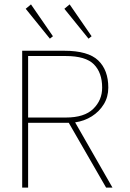

<svg xmlns="http://www.w3.org/2000/svg" viewBox="-20 -854 590 874"><path d="M81 0V-623H272Q381 -623 427 -579Q473 -535 473 -455Q473 -413 452.5 -379.5Q432 -346 398 -324.5Q364 -303 322 -297L492 0H463L293 -295H108V0ZM108 -319H280Q364 -319 404.5 -358.5Q445 -398 445 -455Q445 -523 407.5 -561Q370 -599 279 -599H108ZM207 -678 97 -814 121 -834 221 -689ZM383 -678 273 -814 297 -834 397 -689Z"/></svg>

Font: Inconsolata SemiExpanded ExtraLight
Style: Regular
Weight: 200
Width: 6
Monospace: yes
Designer: Raph Levien, Cyreal, Brenton Simpson
Foundry: Raph Levien, Cyreal, Google
Version: Version 3.001; ttfautohint (v1.8.2.53-6de2)